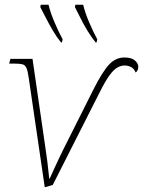

<svg xmlns="http://www.w3.org/2000/svg" viewBox="-20 -786 607 815"><path d="M102 -455Q98 -484 92.5 -497Q87 -510 75.5 -513Q64 -516 41 -516H19L24 -536H118L174 -150Q178 -124 181 -99.5Q184 -75 189 -28H191Q206 -60 215 -80.5Q224 -101 232 -117Q240 -133 248 -150L377 -407Q415 -482 443 -512Q471 -542 508 -542Q538 -542 552.5 -529.5Q567 -517 567 -502Q567 -497 565 -490.5Q563 -484 556 -478Q549 -495 536 -501.5Q523 -508 509 -508Q494 -508 478.5 -499.5Q463 -491 445 -466.5Q427 -442 403 -394L204 -1L170 9ZM386 -606Q370 -625 352.5 -653.5Q335 -682 321 -710.5Q307 -739 298 -756L300 -766H333Q341 -732 359 -690Q377 -648 393 -619L390 -606ZM239 -606Q223 -625 206 -653.5Q189 -682 174.5 -710.5Q160 -739 151 -756L153 -766H186Q194 -732 212 -690Q230 -648 246 -619L243 -606Z"/></svg>

Font: Noto Serif Thin
Style: Italic
Weight: 100
Italic angle: -12°
Designer: Monotype Design Team
Foundry: Monotype Imaging Inc.
Version: Version 2.014; ttfautohint (v1.8.4.7-5d5b)